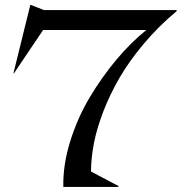

<svg xmlns="http://www.w3.org/2000/svg" viewBox="-20 -741 755 761"><path d="M231 0Q229 -86.4 258.1 -180.2Q287.1 -273.9 335.7 -355.2Q384.3 -436.5 441.9 -505.1Q499.5 -573.7 560.1 -622.1H150.9L35.2 -450.2H33.2L100.1 -721.2H103L153.8 -701.2H680.2V-696.8Q608.4 -637.2 550.3 -568.1Q492.2 -499 453.9 -432.9Q415.5 -366.7 389.4 -298.8Q363.3 -231 352.1 -172.4Q340.8 -113.8 340.8 -61L449.2 -3.9V0Z"/></svg>

Font: Messapia
Style: Regular
Weight: 400
Designer: Luca Marsano
Foundry: Collletttivo
Version: Version 1.000;FEAKit 1.0